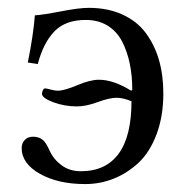

<svg xmlns="http://www.w3.org/2000/svg" viewBox="-20 -459 472 489"><path d="M35.2 -82Q35.2 -94.2 43 -102.5Q50.8 -110.8 64 -110.8Q78.1 -110.8 87.6 -103.8Q97.2 -96.7 106.9 -74.2Q117.2 -52.2 137.5 -37.6Q157.7 -22.9 186 -22.9Q249.5 -22.9 282.2 -67.6Q314.9 -112.3 314.9 -201.2Q293 -210 276.9 -210Q258.8 -210 229 -199Q199.2 -188 175.8 -188Q144 -188 115.5 -198.7Q86.9 -209.5 86.9 -220.2Q86.9 -224.1 89.1 -229Q91.3 -233.9 95.2 -233.9Q97.7 -233.9 108.6 -231Q119.6 -228 127 -228Q143.6 -228 176.5 -241.9Q209.5 -255.9 231.9 -255.9Q269 -255.9 314 -228L316.9 -230Q316.9 -266.1 310.5 -296.9Q304.2 -327.6 291 -353.3Q277.8 -378.9 254.2 -393.6Q230.5 -408.2 198.2 -408.2Q146.5 -408.2 118.4 -378.9Q90.3 -349.6 76.2 -295.9L50.8 -299.8Q64.9 -369.1 68.8 -419.9Q90.8 -421.4 136 -430.2Q181.2 -439 206.1 -439Q254.4 -439 291.5 -422.1Q328.6 -405.3 351.1 -375.2Q373.5 -345.2 384.8 -306.4Q396 -267.6 396 -221.2Q396 -163.1 378.9 -117.4Q361.8 -71.8 333.3 -44.9Q304.7 -18.1 270 -4.2Q235.4 9.8 196.8 9.8Q127.9 9.8 81.5 -16.4Q35.2 -42.5 35.2 -82Z"/></svg>

Font: Linux Libertine G
Style: Regular
Weight: 400
Designer: Philipp H. Poll
Foundry: Philipp H. Poll
Version: Version 4.7.5